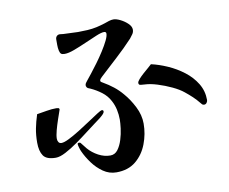

<svg xmlns="http://www.w3.org/2000/svg" viewBox="-82 -843 1165 978"><g transform="rotate(-10 500.0 -354.0)"><path d="M433 -286Q433 -294 424 -294Q420 -294 399.5 -281Q379 -268 350 -248.5Q321 -229 290.5 -210Q260 -191 234 -178Q208 -165 194 -165Q184 -165 179 -172.5Q174 -180 174 -190Q174 -207 181 -233Q188 -259 197 -285.5Q206 -312 212 -329Q214 -333 214 -335Q214 -341 209 -342.5Q204 -344 199 -344Q174 -344 148.5 -339.5Q123 -335 97 -331Q85 -294 78.5 -260.5Q72 -227 72 -188Q72 -144 88.5 -120Q105 -96 153 -96Q174 -96 204.5 -112Q235 -128 268 -151.5Q301 -175 330 -197.5Q359 -220 377 -233Q383 -238 396.5 -247.5Q410 -257 421.5 -268Q433 -279 433 -286ZM652 -671Q652 -687 636 -702.5Q620 -718 599 -728.5Q578 -739 563 -739Q552 -739 539.5 -735Q527 -731 516 -727Q505 -723 494 -720.5Q483 -718 472 -715Q449 -710 424 -708.5Q399 -707 375 -707Q356 -707 337 -708.5Q318 -710 299 -710Q295 -710 290.5 -711Q286 -712 281 -712Q271 -712 265 -705.5Q259 -699 259 -689Q259 -676 259 -660.5Q259 -645 262 -631Q265 -618 270.5 -613.5Q276 -609 289 -609Q309 -609 339.5 -620.5Q370 -632 403 -646.5Q436 -661 463.5 -672.5Q491 -684 505 -684Q516 -684 516 -674Q516 -661 505 -638.5Q494 -616 476.5 -588.5Q459 -561 439.5 -534.5Q420 -508 403 -486.5Q386 -465 377 -454Q373 -449 369.5 -444Q366 -439 366 -432Q366 -428 367 -427Q369 -420 375 -417Q381 -414 387 -412Q416 -399 442.5 -379Q469 -359 484 -330Q496 -308 501.5 -282.5Q507 -257 507 -231Q507 -214 503.5 -185.5Q500 -157 491 -128Q482 -99 467 -79Q452 -59 428 -59Q397 -59 367 -75Q337 -91 316 -115Q309 -123 302.5 -132Q296 -141 289 -149Q285 -151 283 -151Q274 -151 274 -145Q274 -139 278 -125.5Q282 -112 285 -106Q299 -75 322 -43.5Q345 -12 376 9.5Q407 31 444 31Q505 31 544.5 -1.5Q584 -34 603.5 -85Q623 -136 623 -190Q623 -234 601 -277.5Q579 -321 551 -353Q531 -377 507 -396Q483 -415 455 -431Q452 -433 447.5 -435.5Q443 -438 443 -443Q443 -448 447.5 -453Q452 -458 455 -461Q499 -502 544 -543Q589 -584 630 -628Q638 -638 645 -648Q652 -658 652 -671ZM962 -252Q962 -299 938.5 -337.5Q915 -376 877 -405Q839 -434 795.5 -453Q752 -472 712 -481Q706 -475 693.5 -464.5Q681 -454 666.5 -441Q652 -428 642 -416.5Q632 -405 632 -398Q632 -387 643.5 -386.5Q655 -386 662 -385Q691 -384 728 -372.5Q765 -361 800 -344.5Q835 -328 857 -310Q877 -294 894 -278Q911 -262 927 -242Q930 -238 933.5 -234.5Q937 -231 944 -231Q952 -231 957 -238Q962 -245 962 -252Z"/></g></svg>

Font: UoqMunThenKhung
Style: Regular
Weight: 400
Designer: Font-Kai, 金井和夫, 宇文滿月
Foundry: Kazuo Kanai, Moonlit Owen
Version: Version 1.197